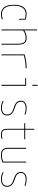

<svg xmlns="http://www.w3.org/2000/svg" viewBox="1595 -2395 810 4040"><g transform="rotate(90 2000.0 -375.0)"><path d="M375 -370.1V-493.2Q328.1 -509.8 273.4 -509.8Q188.5 -509.8 144 -446.3Q99.6 -382.8 99.6 -259.8Q99.6 -136.7 146 -73.2Q192.4 -9.8 281.2 -9.8Q332 -9.8 384.8 -31.2V-8.8Q333 9.8 281.2 9.8Q243.2 9.8 210.4 -1.5Q177.7 -12.7 147 -40.5Q116.2 -68.4 98.1 -124Q80.1 -179.7 80.1 -259.8Q80.1 -324.2 91.8 -373.5Q103.5 -422.9 122.1 -452.1Q140.6 -481.4 167.5 -499Q194.3 -516.6 219.2 -523.4Q244.1 -530.3 273.4 -530.3Q338.9 -530.3 394.5 -506.8V-370.1Z M775.4 -530.3Q855.5 -530.3 887.7 -487.3Q919.9 -444.3 919.9 -339.8V0H900.4V-339.8Q900.4 -440.4 870.6 -475.1Q840.8 -509.8 775.4 -509.8Q687.5 -509.8 620.1 -455.1V0H599.6V-750H620.1V-480.5Q690.4 -530.3 775.4 -530.3Z M1125 -487.3Q1267.6 -530.3 1415 -530.3V-509.8Q1277.3 -509.8 1144.5 -471.7V0H1125Z M1785.2 0H1764.6V-500H1625V-519.5H1785.2ZM1764.6 -650.4V-759.8H1785.2V-650.4Z M2254.9 -530.3Q2322.3 -530.3 2389.6 -506.8V-486.3Q2321.3 -510.7 2254.9 -509.8Q2189.5 -509.8 2154.8 -483.9Q2120.1 -458 2120.1 -410.2Q2120.1 -365.2 2147.9 -334.5Q2175.8 -303.7 2252.9 -280.3Q2335 -254.9 2372.6 -216.8Q2410.2 -178.7 2410.2 -120.1Q2410.2 -58.6 2368.7 -24.4Q2327.1 9.8 2250 9.8Q2172.9 9.8 2105.5 -24.4V-45.9Q2173.8 -9.8 2250 -9.8Q2318.4 -9.8 2354 -38.6Q2389.6 -67.4 2389.6 -120.1Q2389.6 -171.9 2356.9 -204.6Q2324.2 -237.3 2247.1 -259.8Q2168.9 -284.2 2134.3 -318.8Q2099.6 -353.5 2099.6 -410.2Q2099.6 -466.8 2140.1 -498.5Q2180.7 -530.3 2254.9 -530.3Z M2910.2 -480.5H2710V-129.9Q2710 -57.6 2731.9 -33.7Q2753.9 -9.8 2820.3 -9.8Q2860.4 -9.8 2900.4 -24.4V-2.9Q2861.3 9.8 2820.3 9.8Q2745.1 9.8 2717.8 -20Q2690.4 -49.8 2690.4 -129.9V-480.5H2570.3V-500H2690.4V-690.4H2710V-500H2910.2Z M3379.9 -37.1V-519.5H3400.4V-24.4Q3334 9.8 3245.1 9.8Q3165 9.8 3127.4 -25.9Q3089.8 -61.5 3089.8 -139.6V-519.5H3110.4V-139.6Q3110.4 -69.3 3141.1 -39.6Q3171.9 -9.8 3245.1 -9.8Q3318.4 -9.8 3379.9 -37.1Z M3754.9 -530.3Q3822.3 -530.3 3889.6 -506.8V-486.3Q3821.3 -510.7 3754.9 -509.8Q3689.5 -509.8 3654.8 -483.9Q3620.1 -458 3620.1 -410.2Q3620.1 -365.2 3647.9 -334.5Q3675.8 -303.7 3752.9 -280.3Q3835 -254.9 3872.6 -216.8Q3910.2 -178.7 3910.2 -120.1Q3910.2 -58.6 3868.7 -24.4Q3827.1 9.8 3750 9.8Q3672.9 9.8 3605.5 -24.4V-45.9Q3673.8 -9.8 3750 -9.8Q3818.4 -9.8 3854 -38.6Q3889.6 -67.4 3889.6 -120.1Q3889.6 -171.9 3856.9 -204.6Q3824.2 -237.3 3747.1 -259.8Q3668.9 -284.2 3634.3 -318.8Q3599.6 -353.5 3599.6 -410.2Q3599.6 -466.8 3640.1 -498.5Q3680.7 -530.3 3754.9 -530.3Z"/></g></svg>

Font: Mgen+ 1mn thin
Style: Regular
Weight: 100
Designer: [Source Han Sans]
Ryoko NISHIZUKA  (kana & ideographs); Paul D. Hunt (Latin, Greek & Cyrillic); Wenlong ZHANG  (bopomofo
Version: Version 1.059.20150602